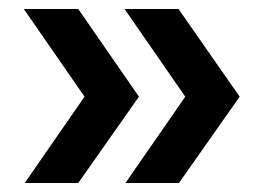

<svg xmlns="http://www.w3.org/2000/svg" viewBox="-20 -508 586 427"><path d="M259 -101 392 -293 257 -488H377L513 -293L378 -101ZM35 -101 168 -293 33 -488H154L289 -293L154 -101Z"/></svg>

Font: Alumni Sans ExtraBold
Style: Regular
Weight: 800
Designer: Robert E. Leuschke
Foundry: Robert E. Leuschke
Version: Version 1.018